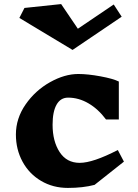

<svg xmlns="http://www.w3.org/2000/svg" viewBox="-20 -912 678 942"><path d="M563 -512V-326H500Q462 -377 414 -405Q366 -433 314 -433Q277 -433 257.5 -398.5Q238 -364 238 -300Q238 -219 272.5 -166Q307 -113 371 -113Q436 -113 558 -176L588 -119L444 -5Q387 10 313 10Q240 10 181.5 -24.5Q123 -59 90.5 -119Q58 -179 58 -252Q58 -331 105.5 -399.5Q153 -468 225 -508.5Q297 -549 364 -549Q411 -549 473 -537.5Q535 -526 563 -512ZM336 -667 75 -824 100 -873 280 -892 362 -771 538 -890 577 -830Z"/></svg>

Font: InknutAntiqua
Style: Bold
Weight: 700
Designer: Claus Eggers Srensen
Foundry: Claus Eggers Srensen
Version: Version 1.000; ttfautohint (v1.2) -l 7 -r 28 -G 50 -x 13 -D 